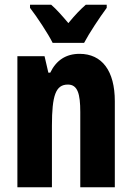

<svg xmlns="http://www.w3.org/2000/svg" viewBox="-20 -786 554 806"><path d="M201 -606H333C354 -646 399 -714 428 -753V-766H340C317 -746 295 -723 267 -689C240 -721 216 -748 195 -766H106V-753C134 -717 183 -643 201 -606ZM314 -560C257 -560 216 -533 191 -481H183L167 -550H53V0H198V-258C198 -386 214 -431 265 -431C306 -431 317 -392 317 -316V0H462V-361C462 -489 408 -560 314 -560Z"/></svg>

Font: Noto Sans Devanagari ExtraCondensed ExtraBold
Style: Regular
Weight: 800
Width: 2
Designer: Jelle Bosma - Monotype Design Team
Foundry: Monotype Imaging Inc.
Version: Version 2.004